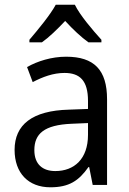

<svg xmlns="http://www.w3.org/2000/svg" viewBox="-20 -879 550 816"><path d="M298 -859H217C194 -816 140 -751 105 -710V-699H158C188 -720 223 -754 257 -790C290 -754 325 -721 356 -699H411V-710C373 -752 320 -814 298 -859ZM261 -638C199 -638 139 -619 95 -594L119 -530C161 -552 206 -569 254 -569C319 -569 354 -537 354 -450V-416L273 -413C117 -409 42 -349 42 -242C42 -143 101 -83 194 -83C274 -83 315 -111 356 -169H359L374 -93H435V-457C435 -582 380 -638 261 -638ZM284 -353 354 -356V-306C354 -203 295 -152 215 -152C162 -152 126 -180 126 -241C126 -310 167 -348 284 -353Z"/></svg>

Font: Noto Sans Kannada UI SemiCondensed SemiBold
Style: Regular
Weight: 600
Width: 4
Designer: Jelle Bosma - Monotype Design Team
Foundry: Monotype Imaging Inc.
Version: Version 2.006